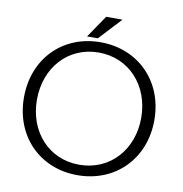

<svg xmlns="http://www.w3.org/2000/svg" viewBox="-103 -1046 1138 1195"><g transform="rotate(10 466.0 -449.0)"><path d="M443 -809 574 -950H471L375 -809ZM465 52C704 52 878 -123 878 -368C878 -613 704 -788 465 -788C226 -788 54 -613 54 -368C54 -123 226 52 465 52ZM465 -14C272 -14 136 -165 136 -368C136 -571 272 -723 465 -723C658 -723 795 -571 795 -368C795 -165 658 -14 465 -14Z"/></g></svg>

Font: LINE Seed JP App_OTF Regular
Style: Regular
Weight: 400
Designer: LY Corporation & Fontrix & Fontworks
Version: Version 1.002